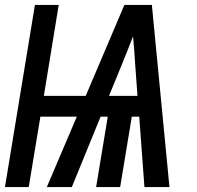

<svg xmlns="http://www.w3.org/2000/svg" viewBox="-24 -755 794 775"><path d="M-4 0 117 -735H213L153 -368H322L478 -735H589L660 0H559L538 -284H508L461 0H364L411 -284H382L266 0H165L286 -284H139L92 0ZM416 -368H531L522 -490Q520 -520 518 -549.5Q516 -579 513 -608Q502 -579 490 -549.5Q478 -520 466 -490Z"/></svg>

Font: Iosevka Custom Medium
Style: Italic
Weight: 500
Italic angle: -9°
Designer: Belleve Invis
Foundry: Belleve Invis
Version: Version 27.0.1